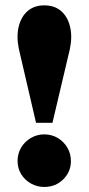

<svg xmlns="http://www.w3.org/2000/svg" viewBox="-20 -702 337 731"><path d="M117.2 -234.4 51.8 -515.6Q42 -563.5 51.3 -601.1Q60.5 -638.7 85.4 -660.2Q110.4 -681.6 148.4 -681.6Q187.5 -681.6 212.4 -660.2Q237.3 -638.7 246.6 -601.1Q255.9 -563.5 246.1 -515.6L179.7 -234.4ZM148.4 9.8Q121.1 9.8 97.7 -3.4Q74.2 -16.6 60.5 -39.1Q46.9 -61.5 46.9 -88.9Q46.9 -117.2 60.5 -140.1Q74.2 -163.1 97.7 -176.8Q121.1 -190.4 148.4 -190.4Q176.8 -190.4 199.7 -176.8Q222.7 -163.1 236.3 -140.1Q250 -117.2 250 -88.9Q250 -47.9 220.7 -19Q191.4 9.8 148.4 9.8Z"/></svg>

Font: Crimson Pro ExtraBold
Style: Regular
Weight: 800
Designer: Jacques Le Bailly
Foundry: Baron von Fonthausen
Version: Version 1.003